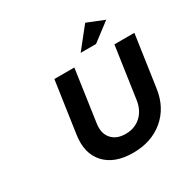

<svg xmlns="http://www.w3.org/2000/svg" viewBox="-201 -1117 1300 1313"><g transform="rotate(-30 449.0 -460.5)"><path d="M207 -293 266.1 -700.2H423.8L365.2 -293Q354 -218.3 392.1 -174.6Q430.2 -130.9 502 -130.9Q573.2 -130.9 621.6 -174.3Q669.9 -217.8 681.2 -293L740.2 -700.2H897.9L838.9 -293Q818.8 -154.3 722.7 -73.7Q626.5 6.8 481.9 6.8Q335.9 6.8 261.5 -74Q187 -154.8 207 -293ZM511.2 -765.1 641.1 -928.2 775.9 -874 632.8 -765.1Z"/></g></svg>

Font: Trueno SemiBold
Style: Italic
Weight: 600
Designer: Julieta Ulanovsky
Foundry: Julieta Ulanovsky
Version: Version 3.001b | FøM Fix